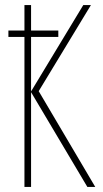

<svg xmlns="http://www.w3.org/2000/svg" viewBox="-20 -734 403 754"><path d="M354 0H323L102 -372V0H76V-589H13V-614H76V-714H102V-614H209V-589H102V-375L307 -714H337L132 -376Z"/></svg>

Font: Noto Sans Display Thin Cond
Style: Regular
Weight: 250
Width: 3
Designer: Monotype Design team
Foundry: Monotype Imaging Inc.
Version: Version 1.000